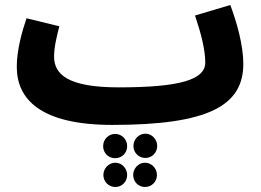

<svg xmlns="http://www.w3.org/2000/svg" viewBox="-20 -478 1043 767"><path d="M429 21C815 21 952 -57 952 -223C952 -297 926 -389 900 -458L759 -416C782 -348 800 -281 800 -228C800 -159 696 -129 455 -129L454 -128V-129C253 -129 196 -180 196 -252C196 -290 207 -334 217 -373L86 -405C69 -355 47 -280 47 -211C47 -83 140 21 429 21ZM561 153C587 153 608 132 608 105C608 79 587 56 561 56C534 56 513 79 513 105C513 132 534 153 561 153ZM440 154C467 154 488 133 488 106C488 79 467 57 440 57C413 57 392 79 392 106C392 133 413 154 440 154ZM559 269C586 269 607 248 607 221C607 195 586 172 559 172C533 172 512 195 512 221C512 248 533 269 559 269ZM441 269C467 269 488 248 488 221C488 195 467 172 441 172C414 172 393 195 393 221C393 248 414 269 441 269Z"/></svg>

Font: Noto Sans Arabic UI SmCn XBd
Style: Regular
Weight: 800
Width: 4
Designer: Monotype Design Team, Nadine Chahine and Nizar Qandah
Foundry: Monotype Imaging Inc.
Version: Version 2.010